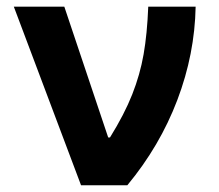

<svg xmlns="http://www.w3.org/2000/svg" viewBox="-20 -550 649 570"><path d="M21 -530.3H170.9L301.2 -141.9H306.5Q349.2 -210.6 372.5 -269.6Q395.8 -328.6 406.3 -388.7Q416.9 -448.8 420.1 -530.3H560.8Q558.2 -389.4 506.4 -253Q454.6 -116.6 358 0H220.6Z"/></svg>

Font: WEMIX Pretendard Variable
Style: Regular
Weight: 400
Designer: Base glyphs from Inter by Rasmus Andersson; Hangeul glyphs from Noto Sans CJK(Source Han Sans) by Jang Soo-young and Kan
Foundry: Kil Hyung-jin
Version: Version 1.000;Glyphs 3.2 (3208)